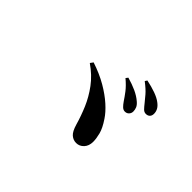

<svg xmlns="http://www.w3.org/2000/svg" viewBox="-86 -1020 1172 1172"><g transform="rotate(45 500.0 -434.0)"><path d="M689.4 -491.1Q676.9 -491.8 665.8 -502.4Q654.7 -513.1 642.1 -531.6Q628.3 -552.8 607.3 -580.5Q586.2 -608.2 549.8 -638.7L560.7 -652.9Q603.8 -640.7 639.1 -624.6Q674.4 -608.4 698.9 -587Q716 -572.7 722.1 -558.2Q728.2 -543.7 728.2 -528.4Q728.2 -512.3 717.4 -501.3Q706.7 -490.3 689.4 -491.1ZM617.1 -145.2Q591.6 -145.2 571.8 -162.1Q551.9 -179.1 538.3 -225.9Q522 -283 497.5 -340.9Q473 -398.7 433.2 -452.6Q393.4 -506.5 330.8 -549.7L344.8 -568.9Q419.3 -544.2 475.9 -511.1Q532.5 -478 572.6 -442Q612.7 -406 635.2 -371.5Q667.5 -323.6 676.6 -287.7Q685.8 -251.8 685.8 -224.7Q685.8 -188.4 665.5 -166.8Q645.2 -145.2 617.1 -145.2ZM792.2 -571.6Q777.6 -571.6 766.3 -583Q755.1 -594.4 740.3 -613.4Q725.9 -631.2 706.4 -654.3Q686.9 -677.4 645.8 -708.9L655 -722.8Q699.6 -713.4 734.2 -701Q768.9 -688.7 790.5 -672.2Q810.5 -657.4 818.9 -641.5Q827.4 -625.7 827.4 -607.7Q827.4 -590.6 817.9 -581.1Q808.5 -571.6 792.2 -571.6Z"/></g></svg>

Font: Noto Serif HK ExtraLight
Style: Regular
Weight: 200
Designer: Ryoko NISHIZUKA 西塚涼子 (kana & ideographs); Frank Grießhammer (Latin, Greek & Cyrillic); Wenlong ZHANG 张文龙 (bopomofo); San
Foundry: Adobe
Version: Version 2.002-H1;hotconv 1.1.0;makeotfexe 2.6.0